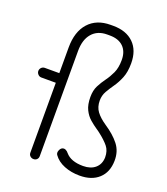

<svg xmlns="http://www.w3.org/2000/svg" viewBox="-132 -794 783 900"><g transform="rotate(20 259.0 -343.5)"><path d="M140 14Q130 14 123 7.5Q116 1 116 -9V-358H44Q34 -358 27 -365.5Q20 -373 20 -382Q20 -392 27 -399Q34 -406 44 -406H116V-534Q116 -613 155.5 -657Q195 -701 265 -701H278Q343 -701 380 -665Q417 -629 417 -564Q417 -521 405 -491.5Q393 -462 377.5 -440Q362 -418 350 -397Q338 -376 338 -350Q338 -318 354.5 -296Q371 -274 402 -253Q449 -222 475 -188.5Q501 -155 500 -108Q499 -51 464 -19Q429 13 369 13Q327 13 292 -1Q257 -15 238 -42Q232 -51 236.5 -63Q241 -75 249 -79Q258 -83 266.5 -79Q275 -75 281 -67Q308 -35 369 -35Q407 -35 429.5 -54.5Q452 -74 453 -108Q453 -141 436 -162Q419 -183 388 -207Q384 -210 379.5 -213.5Q375 -217 370 -220Q352 -232 333.5 -248Q315 -264 303 -288.5Q291 -313 291 -351Q291 -384 303 -407.5Q315 -431 330.5 -452Q346 -473 358 -499Q370 -525 370 -564Q370 -606 346 -629.5Q322 -653 278 -653H265Q217 -653 190 -621.5Q163 -590 163 -534V-9Q163 1 156.5 7.5Q150 14 140 14Z"/></g></svg>

Font: Zen Kurenaido
Style: ARC
Weight: 400
Designer: Yoshimichi Ohira
Foundry: Positype
Version: Version 1.001